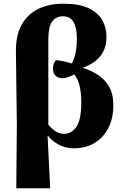

<svg xmlns="http://www.w3.org/2000/svg" viewBox="-20 -788 671 1037"><path d="M68 229 71 -112 66 -509Q65 -597 97 -654.5Q129 -712 187 -740Q245 -768 323 -768Q407 -768 458 -744Q509 -720 532 -679.5Q555 -639 555 -590Q555 -540 536.5 -507Q518 -474 489.5 -454Q461 -434 429 -423V-421Q471 -408 508.5 -384Q546 -360 569 -320Q592 -280 592 -220Q592 -148 565 -96Q538 -44 490 -15.5Q442 13 379 13Q335 13 298 -6.5Q261 -26 239 -55H237L251 229ZM327 -65Q366 -65 392.5 -103Q419 -141 419 -233Q419 -342 381 -386Q366 -378 349.5 -372Q333 -366 322 -366Q298 -364 282 -377.5Q266 -391 266 -417Q266 -426 269 -438.5Q272 -451 282 -463Q297 -462 320.5 -457.5Q344 -453 368 -445Q381 -469 388 -502Q395 -535 395 -579Q395 -637 377.5 -668.5Q360 -700 320 -700Q282 -700 261.5 -671.5Q241 -643 241 -573V-115Q258 -94 279 -79.5Q300 -65 327 -65Z"/></svg>

Font: Noto Serif ExtraBold
Style: Regular
Weight: 800
Designer: Monotype Design Team
Foundry: Monotype Imaging Inc.
Version: Version 2.014